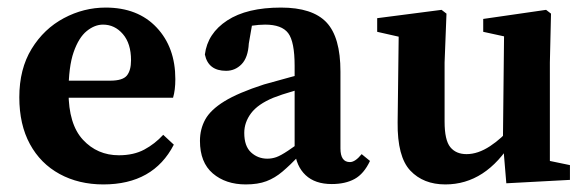

<svg xmlns="http://www.w3.org/2000/svg" viewBox="-20 -475 1548 507"><path d="M253 12Q188 12 137.5 -15.5Q87 -43 59 -94.5Q31 -146 31 -218Q31 -293 63.5 -346Q96 -399 148.5 -427Q201 -455 259 -455Q344 -455 393.5 -402.5Q443 -350 443 -266Q443 -237 437 -217H84V-262H271Q304 -262 315 -275.5Q326 -289 326 -316Q326 -360 304.5 -385Q283 -410 252 -410Q230 -410 209 -393Q188 -376 174.5 -337.5Q161 -299 161 -232Q161 -147 199 -106Q237 -65 294 -65Q333 -65 361 -80Q389 -95 411 -119L439 -93Q385 12 253 12Z M629 12Q576 12 542 -17Q508 -46 508 -103Q508 -134 522 -159.5Q536 -185 572.5 -207.5Q609 -230 677 -252Q706 -260 747.5 -271.5Q789 -283 822 -290V-253Q791 -245 756.5 -235Q722 -225 702 -217Q661 -200 643 -176Q625 -152 625 -124Q625 -89 643 -72.5Q661 -56 686 -56Q698 -56 709.5 -60Q721 -64 740.5 -77Q760 -90 794 -115L805 -64H770Q746 -39 726 -22Q706 -5 683.5 3.5Q661 12 629 12ZM856 11Q812 11 787 -12.5Q762 -36 758 -78V-301Q758 -365 741 -387.5Q724 -410 680 -410Q664 -410 644 -407Q624 -404 595 -395L649 -429L637 -360Q635 -323 618 -305.5Q601 -288 577 -288Q530 -288 521 -331Q528 -387 580 -421Q632 -455 722 -455Q805 -455 842 -416Q879 -377 879 -286V-83Q879 -47 904 -47Q918 -47 935 -68L957 -50Q941 -16 916.5 -2.5Q892 11 856 11Z M1156 12Q1098 12 1063.5 -24.5Q1029 -61 1030 -152L1033 -398L1060 -372L976 -391V-427L1146 -449L1159 -439L1154 -310V-154Q1154 -105 1169 -86.5Q1184 -68 1212 -68Q1242 -68 1274 -89Q1306 -110 1331 -141L1349 -103H1333Q1263 12 1156 12ZM1317 9 1308 -99 1311 -379 1256 -391V-425L1422 -449L1435 -439L1432 -310V-50L1485 -39V0Z"/></svg>

Font: Lisu Bosa Black
Style: Regular
Weight: 900
Designer: David Morse, Annie Olsen, Victor Gaultney, Frank Grießhammer (Latin)
Foundry: SIL International
Version: Version 2.000